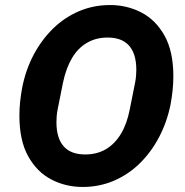

<svg xmlns="http://www.w3.org/2000/svg" viewBox="-20 -730 735 762"><path d="M308 12Q241 12 184 -17.5Q127 -47 92 -109.5Q57 -172 57 -271Q57 -300 60 -327.5Q63 -355 68 -382Q82 -453 113.5 -512.5Q145 -572 190.5 -616.5Q236 -661 293.5 -685.5Q351 -710 417 -710Q484 -710 541 -680.5Q598 -651 633 -588.5Q668 -526 668 -427Q668 -399 665 -371Q662 -343 657 -316Q643 -246 611.5 -186Q580 -126 534.5 -81.5Q489 -37 431.5 -12.5Q374 12 308 12ZM318 -117Q365 -117 400.5 -138Q436 -159 460 -199Q484 -239 495 -296L516 -401Q519 -416 520 -429.5Q521 -443 521 -453Q521 -516 492.5 -548.5Q464 -581 407 -581Q361 -581 325 -560Q289 -539 265.5 -499Q242 -459 230 -402L209 -297Q206 -282 205 -269Q204 -256 204 -245Q204 -182 232.5 -149.5Q261 -117 318 -117Z"/></svg>

Font: IBM Plex Sans
Style: Bold Italic
Weight: 700
Italic angle: -11.31°
Designer: Mike Abbink, Paul van der Laan, Pieter van Rosmalen
Foundry: Bold Monday
Version: Version 3.201